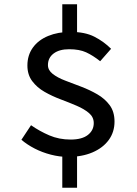

<svg xmlns="http://www.w3.org/2000/svg" viewBox="-20 -767 640 897"><path d="M80 -114 125 -182Q165 -154 210.5 -134.5Q256 -115 310 -115Q363 -115 390.5 -136.5Q418 -158 418 -192Q418 -220 395.5 -239Q373 -258 338 -273Q303 -288 263 -303Q223 -318 188 -338Q153 -358 130.5 -388Q108 -418 108 -461Q108 -509 133.5 -544.5Q159 -580 205 -599Q251 -618 310 -618Q377 -618 421 -595.5Q465 -573 499 -539L448 -481Q414 -508 382.5 -522.5Q351 -537 303 -537Q257 -537 230.5 -517Q204 -497 204 -463Q204 -439 226.5 -421.5Q249 -404 284.5 -390.5Q320 -377 359.5 -362Q399 -347 434.5 -326.5Q470 -306 492.5 -275.5Q515 -245 515 -199Q515 -150 488 -113Q461 -76 412 -55Q363 -34 297 -34Q258 -34 217.5 -44.5Q177 -55 142 -73Q107 -91 80 -114ZM271 -583V-747H340V-583ZM271 -71H340V110H271Z"/></svg>

Font: Source Code Pro ExtraLight Medium
Style: Regular
Weight: 500
Monospace: yes
Version: Version 1.018;hotconv 1.0.116;makeotfexe 2.5.65601